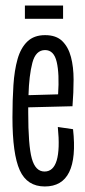

<svg xmlns="http://www.w3.org/2000/svg" viewBox="-20 -664 308 694"><path d="M142 10Q78 10 51.5 -48.5Q25 -107 25 -240Q25 -302 28.5 -356Q32 -410 43.5 -450.5Q55 -491 79 -514Q103 -537 143 -537Q183 -537 205 -515.5Q227 -494 236.5 -458Q246 -422 246 -376Q246 -330 242 -280L82 -276Q82 -268 82 -258Q82 -138 95 -91Q108 -44 141 -44Q205 -44 189 -205L244 -197Q267 10 142 10ZM143 -483Q109 -483 97 -437Q85 -391 83 -320L190 -323Q195 -397 185 -440Q175 -483 143 -483ZM70 -596V-644H208V-596Z"/></svg>

Font: Bricolage Grotesque 96pt Condensed ExtraLight
Style: Regular
Weight: 200
Width: 3
Designer: Mathieu Triay
Foundry: Atelier Triay
Version: Version 1.001; ttfautohint (v1.8.4.7-5d5b);gftools[0.9.33.de